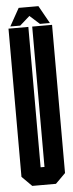

<svg xmlns="http://www.w3.org/2000/svg" viewBox="-56 -817 320 847"><g transform="rotate(-5 104.5 -394.0)"><path d="M112.8 -700.2H200.7V-43.9L156.7 0H51.8L7.8 -43.9V-700.2H95.7V-78.6H112.8ZM60.5 -709H16.6L60.5 -787.6H147.9L191.9 -709H147.9L104.5 -748Z"/></g></svg>

Font: Silence
Style: Regular
Weight: 400
Designer: Lilo Joris
Foundry: Lilo Joris
Version: Version 1.035;Fontself Maker 3.5.7